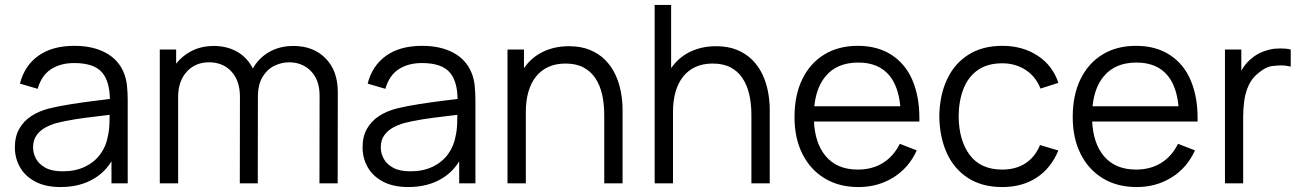

<svg xmlns="http://www.w3.org/2000/svg" viewBox="-20 -740 5255 775"><path d="M224.5 15Q163.5 15 122.2 -7Q81 -29 60.5 -65.5Q40 -102 40 -145Q40 -189 57.8 -220.2Q75.5 -251.5 106.2 -271.5Q137 -291.5 177.5 -302Q218.5 -312 268.2 -319.8Q318 -327.5 366 -333.5Q397 -337 423.5 -340.5Q422.5 -411.5 392.5 -447Q360 -485.5 279.5 -485.5Q224 -485.5 185.8 -460.5Q147.5 -435.5 132 -381.5L60.5 -402.5Q79 -475 135 -515Q191 -555 280.5 -555Q354.5 -555 406.2 -527.2Q458 -499.5 479.5 -447Q489.5 -423.5 492.5 -394.5Q495.5 -365.5 495.5 -335.5V0H430V-89Q404.5 -47 363.5 -21.5Q305.5 15 224.5 15ZM233 -48.5Q284.5 -48.5 323 -67Q361.5 -85.5 385 -117.8Q408.5 -150 415.5 -190.5Q421.5 -216.5 422 -248Q422.5 -264.5 422.5 -276.5Q397 -273 369 -270Q325.5 -265 283.2 -258.5Q241 -252 207 -243Q184 -236.5 162.5 -224.8Q141 -213 127.2 -193.5Q113.5 -174 113.5 -145Q113.5 -121.5 125.2 -99.5Q137 -77.5 163.2 -63Q189.5 -48.5 233 -48.5Z M1269.5 0 1270 -354.5Q1270 -417 1235.2 -452.8Q1200.5 -488.5 1147 -488.5Q1116.5 -488.5 1087.5 -474.5Q1058.5 -460.5 1039.8 -429.5Q1021 -398.5 1021 -348.5L1020.5 0H948L948.5 -349.5Q948.5 -414 914.2 -451.2Q880 -488.5 824 -488.5Q768 -488.5 733.5 -450.2Q699 -412 699 -348.5V0H625V-540H691V-483Q713.5 -512 746.5 -530.5Q789 -554.5 843 -554.5Q894.5 -554.5 934.8 -532.5Q975 -510.5 998 -468.5Q999.5 -466 1000.5 -463.5Q1025 -506.5 1067 -530.5Q1110 -554.5 1164 -554.5Q1245.5 -554.5 1294.5 -504.2Q1343.5 -454 1343.5 -368.5L1343 0Z M1628 15Q1567 15 1525.8 -7Q1484.5 -29 1464 -65.5Q1443.5 -102 1443.5 -145Q1443.5 -189 1461.2 -220.2Q1479 -251.5 1509.8 -271.5Q1540.5 -291.5 1581 -302Q1622 -312 1671.8 -319.8Q1721.5 -327.5 1769.5 -333.5Q1800.5 -337 1827 -340.5Q1826 -411.5 1796 -447Q1763.5 -485.5 1683 -485.5Q1627.5 -485.5 1589.2 -460.5Q1551 -435.5 1535.5 -381.5L1464 -402.5Q1482.5 -475 1538.5 -515Q1594.5 -555 1684 -555Q1758 -555 1809.8 -527.2Q1861.5 -499.5 1883 -447Q1893 -423.5 1896 -394.5Q1899 -365.5 1899 -335.5V0H1833.5V-89Q1808 -47 1767 -21.5Q1709 15 1628 15ZM1636.5 -48.5Q1688 -48.5 1726.5 -67Q1765 -85.5 1788.5 -117.8Q1812 -150 1819 -190.5Q1825 -216.5 1825.5 -248Q1826 -264.5 1826 -276.5Q1800.5 -273 1772.5 -270Q1729 -265 1686.8 -258.5Q1644.5 -252 1610.5 -243Q1587.5 -236.5 1566 -224.8Q1544.5 -213 1530.8 -193.5Q1517 -174 1517 -145Q1517 -121.5 1528.8 -99.5Q1540.5 -77.5 1566.8 -63Q1593 -48.5 1636.5 -48.5Z M2419 0V-275.5Q2419 -320.5 2410.5 -358.2Q2402 -396 2383.2 -424.2Q2364.5 -452.5 2334.8 -468Q2305 -483.5 2262.5 -483.5Q2223.5 -483.5 2193.8 -470Q2164 -456.5 2143.8 -431.2Q2123.5 -406 2113 -370Q2102.5 -334 2102.5 -288V0H2028.5V-540H2095V-465Q2121 -502.5 2159.5 -524.5Q2210.5 -553.5 2276.5 -553.5Q2325 -553.5 2361.2 -538.5Q2397.5 -523.5 2422.8 -498Q2448 -472.5 2463.5 -439.8Q2479 -407 2486 -370.2Q2493 -333.5 2493 -297V0Z M3013 0V-275.5Q3013 -320.5 3004.5 -358.2Q2996 -396 2977.2 -424.2Q2958.5 -452.5 2928.8 -468Q2899 -483.5 2856.5 -483.5Q2817.5 -483.5 2787.8 -470Q2758 -456.5 2737.8 -431.2Q2717.5 -406 2707 -370Q2696.5 -334 2696.5 -288V0H2622.5V-720H2689V-465Q2715 -502.5 2753.5 -524.5Q2804.5 -553.5 2870.5 -553.5Q2919 -553.5 2955.2 -538.5Q2991.5 -523.5 3016.8 -498Q3042 -472.5 3057.5 -439.8Q3073 -407 3080 -370.2Q3087 -333.5 3087 -297V0Z M3445.5 15Q3366.5 15 3308.8 -20Q3251 -55 3219 -118.5Q3187 -182 3187 -267.5Q3187 -356 3218.5 -420.5Q3250 -485 3307.2 -520Q3364.5 -555 3442.5 -555Q3522.5 -555 3579 -518.2Q3635.5 -481.5 3663.2 -415.8Q3691 -350 3691 -264.5Q3691 -257 3691 -249.5H3265.5Q3270 -162 3311.5 -111.5Q3357.5 -55.5 3442.5 -55.5Q3500.5 -55.5 3543.8 -82.2Q3587 -109 3612 -159.5L3680.5 -133Q3648.5 -62.5 3586.2 -23.8Q3524 15 3445.5 15ZM3614 -311Q3606.5 -390 3571 -434Q3527.5 -487.5 3444.5 -487.5Q3357.5 -487.5 3311.5 -431Q3274.5 -386 3267 -311Z M4025.5 15Q3944 15 3887.5 -21.5Q3831 -58 3801.8 -122.2Q3772.5 -186.5 3771.5 -270Q3772.5 -355 3802.5 -419.2Q3832.5 -483.5 3889 -519.2Q3945.5 -555 4026 -555Q4108 -555 4168.8 -515Q4229.5 -475 4252 -405.5L4180 -382.5Q4161 -431 4119.8 -457.8Q4078.5 -484.5 4025.5 -484.5Q3966 -484.5 3927 -457.2Q3888 -430 3869 -381.5Q3850 -333 3849.5 -270Q3850.5 -173 3894.5 -114.2Q3938.5 -55.5 4025.5 -55.5Q4080.5 -55.5 4119.2 -80.8Q4158 -106 4178 -154.5L4252 -132.5Q4222 -60.5 4164 -22.8Q4106 15 4025.5 15Z M4568.5 15Q4489.5 15 4431.8 -20Q4374 -55 4342 -118.5Q4310 -182 4310 -267.5Q4310 -356 4341.5 -420.5Q4373 -485 4430.2 -520Q4487.5 -555 4565.5 -555Q4645.5 -555 4702 -518.2Q4758.5 -481.5 4786.2 -415.8Q4814 -350 4814 -264.5Q4814 -257 4814 -249.5H4388.5Q4393 -162 4434.5 -111.5Q4480.5 -55.5 4565.5 -55.5Q4623.5 -55.5 4666.8 -82.2Q4710 -109 4735 -159.5L4803.5 -133Q4771.5 -62.5 4709.2 -23.8Q4647 15 4568.5 15ZM4737 -311Q4729.5 -390 4694 -434Q4650.5 -487.5 4567.5 -487.5Q4480.5 -487.5 4434.5 -431Q4397.5 -386 4390 -311Z M4924.5 0V-540H4990.5V-454.5Q4995.5 -463.5 5001 -471.5Q5015.5 -491.5 5032.5 -504.5Q5053.5 -523 5081.5 -532.8Q5109.5 -542.5 5127 -543.5Q5144.5 -544.5 5150.5 -544.5Q5172 -544.5 5190 -540V-471Q5171 -476 5149 -476Q5137.5 -476 5114 -473.2Q5090.5 -470.5 5061 -446.5Q5034 -425.5 5020.5 -396.2Q5007 -367 5002.5 -334.2Q4998 -301.5 4998 -269.5V0Z"/></svg>

Font: Cns Manrope
Style: Regular
Weight: 400
Designer: Mikhail Sharanda
Foundry: Mikhail Sharanda
Version: Version 4.504